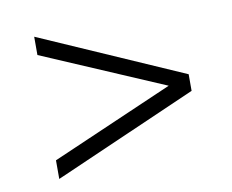

<svg xmlns="http://www.w3.org/2000/svg" viewBox="-56 -537 681 563"><g transform="rotate(-10 285.0 -256.0)"><path d="M505 -232 78 -45V-100.5L441.5 -258.5L78 -414V-468.5L505 -281.5Z"/></g></svg>

Font: Newsreader Caption Light
Style: Regular
Weight: 300
Designer: Hugues Gentile
Foundry: Production Type
Version: Version 1.001